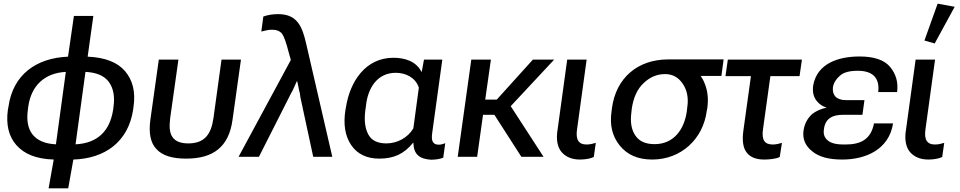

<svg xmlns="http://www.w3.org/2000/svg" viewBox="-20 -855 5234 1047"><path d="M245 172H352L380 15C552 10 680 -82 706 -257L708 -272C720 -354 704 -417 662 -467C620 -516 552 -542 458 -546L489 -768H383L351 -546C179 -539 50 -449 26 -272L23 -257C12 -176 27 -112 69 -64C113 -14 179 12 273 15ZM285 -68C226 -71 185 -88 158 -121C132 -154 124 -199 132 -257L134 -273C150 -388 223 -457 339 -463ZM392 -68 446 -463C505 -460 547 -443 573 -409C598 -375 607 -330 599 -273L597 -257C579 -140 512 -74 392 -68Z M995 10C1142 10 1228 -53 1248 -202L1294 -530H1188L1144 -211C1132 -127 1099 -73 1007 -73C964 -73 936 -85 921 -107C905 -128 902 -164 908 -211L953 -530H846L800 -202C790 -128 801 -76 833 -42C865 -7 918 10 995 10Z M1281 0H1392L1556 -324C1563 -340 1570 -351 1575 -360C1580 -369 1586 -385 1598 -411H1601C1607 -385 1610 -368 1611 -362C1614 -355 1616 -343 1618 -325L1688 0H1792L1650 -615C1629 -707 1603 -778 1497 -778C1465 -778 1439 -773 1416 -765L1405 -683C1412 -684 1420 -687 1430 -689C1442 -692 1453 -693 1463 -693C1489 -693 1507 -685 1518 -671C1529 -656 1541 -622 1555 -567L1566 -528Z M2048 10C2127 10 2183 -15 2233 -77H2234C2236 -12 2268 12 2331 16C2360 16 2385 10 2397 5L2408 -74C2398 -70 2384 -66 2373 -66C2359 -66 2348 -70 2342 -79C2335 -88 2333 -105 2337 -131L2392 -530H2292L2280 -464H2278C2248 -522 2186 -540 2125 -540C1973 -540 1889 -410 1867 -273L1864 -257C1851 -177 1862 -113 1895 -64C1928 -15 1980 10 2048 10ZM2087 -73C2039 -73 2006 -89 1989 -121C1971 -153 1965 -197 1972 -252L1976 -281C1986 -373 2036 -458 2138 -458C2193 -458 2246 -432 2264 -377L2234 -155C2204 -104 2146 -73 2087 -73Z M2476 0H2582L2614 -229H2676L2823 0H2944L2765 -276L3002 -530H2886L2689 -312H2626L2657 -530H2550Z M3143 15C3174 15 3203 9 3218 1L3229 -76C3213 -71 3196 -67 3179 -67C3157 -67 3143 -73 3134 -86C3125 -99 3122 -121 3127 -152L3179 -530H3073L3021 -151C3011 -94 3020 -52 3043 -25C3066 1 3099 15 3143 15Z M3537 15C3693 15 3814 -96 3834 -250L3837 -265C3844 -316 3839 -360 3823 -399C3817 -415 3809 -429 3801 -441H3914L3926 -531H3624C3458 -531 3339 -431 3317 -265L3315 -249C3304 -175 3318 -113 3359 -62C3400 -11 3458 15 3537 15ZM3550 -69C3500 -69 3466 -84 3444 -117C3423 -148 3416 -190 3423 -242L3425 -261C3434 -323 3455 -370 3491 -403C3525 -435 3563 -451 3607 -451C3649 -451 3681 -432 3704 -397C3727 -362 3735 -321 3728 -272L3725 -246C3711 -150 3655 -69 3550 -69Z M3936 -440H4075L4034 -145C4026 -88 4032 -48 4052 -23C4072 3 4104 15 4148 15C4170 15 4213 12 4232 1L4244 -76C4228 -71 4211 -67 4194 -67C4172 -67 4157 -73 4148 -86C4139 -99 4136 -121 4141 -152L4181 -440H4340L4353 -530H3949Z M4573 15C4703 15 4828 -41 4850 -182H4746C4729 -95 4674 -67 4590 -67C4559 -67 4519 -68 4494 -89C4475 -105 4469 -125 4473 -150C4480 -210 4521 -229 4577 -229H4683L4694 -309H4594C4568 -309 4549 -315 4536 -328C4524 -341 4520 -357 4522 -379C4526 -403 4539 -424 4560 -442C4581 -461 4613 -469 4658 -469C4741 -469 4778 -428 4769 -353H4872C4879 -406 4866 -451 4834 -490C4802 -528 4747 -547 4667 -547C4557 -547 4435 -512 4414 -387C4410 -354 4416 -326 4434 -304C4448 -287 4465 -275 4488 -268C4457 -262 4431 -250 4410 -234C4384 -211 4368 -182 4362 -145C4355 -98 4371 -60 4409 -30C4446 1 4500 15 4573 15Z M5043 15C5074 15 5103 9 5118 1L5129 -76C5113 -71 5096 -67 5079 -67C5057 -67 5043 -73 5034 -86C5025 -99 5022 -121 5027 -152L5079 -530H4973L4921 -151C4911 -94 4920 -52 4943 -25C4966 1 4999 15 5043 15ZM5077 -618 5186 -818 5093 -835 5021 -634Z"/></svg>

Font: Cheyenne Sans Medium
Style: Italic
Weight: 500
Italic angle: -8.13011°
Designer: The Public Sans project authors (U.S. Web Design System), Libre Franklin designed by Pablo Impallari and Rodrigo Fuenzal
Foundry: The Cheyenne Sans Project Authors
Version: Version 2.007